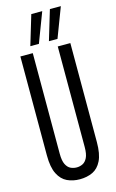

<svg xmlns="http://www.w3.org/2000/svg" viewBox="-137 -955 612 1017"><g transform="rotate(-15 169.0 -446.0)"><path d="M32 -157V-700H100V-149Q100 -110 110 -90Q120 -70 135.5 -62.5Q151 -55 169 -55Q186 -55 201.5 -62.5Q217 -70 227 -90Q237 -110 237 -149V-700H306V-157Q306 -92 288 -55.5Q270 -19 239 -4.5Q208 10 169 10Q131 10 100 -4.5Q69 -19 50.5 -55.5Q32 -92 32 -157ZM199 -739 248 -902H308L246 -739ZM97 -739 146 -902H206L144 -739Z"/></g></svg>

Font: Georama ExtraCondensed
Style: Regular
Weight: 400
Width: 2
Designer: Jean-Baptiste Levee
Foundry: Production Type
Version: Version 1.000